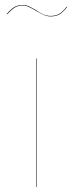

<svg xmlns="http://www.w3.org/2000/svg" viewBox="-20 -752 292 772"><path d="M127 0H125V-517H127ZM124 -709Q107 -719 95 -724.5Q83 -730 71 -730Q53 -730 40 -722Q27 -714 9 -695L7 -696Q25 -716 38.5 -724Q52 -732 71 -732Q84 -732 95 -727Q106 -722 125 -711Q143 -699 156 -693.5Q169 -688 184 -688Q204 -688 218.5 -696.5Q233 -705 248 -725L250 -724Q234 -703 219.5 -694.5Q205 -686 184 -686Q170 -686 157.5 -691.5Q145 -697 124 -709Z"/></svg>

Font: FiraGO Two
Style: Regular
Weight: 100
Designer: bBox Type
Foundry: bBox Type GmbH
Version: Version 1.001